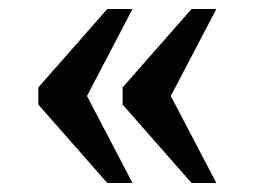

<svg xmlns="http://www.w3.org/2000/svg" viewBox="-20 -483 565 426"><path d="M405 -77 252 -251V-289L405 -463H460L359 -270L460 -77ZM218 -77 65 -251V-289L218 -463H274L173 -270L274 -77Z"/></svg>

Font: Noto Serif Toto Medium
Style: Regular
Weight: 500
Designer: Monotype Design Team
Foundry: Monotype Imaging Inc.
Version: Version 2.001; ttfautohint (v1.8.4.7-5d5b)